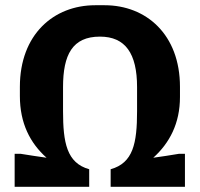

<svg xmlns="http://www.w3.org/2000/svg" viewBox="-20 -714 764 734"><path d="M668 -343V-382C668 -582 539 -694 380 -694H344C185 -694 56 -582 56 -382V-347C56 -243 95 -167 158 -111C121 -116 91 -121 59 -126H36V0H321V-67C235 -91 221 -169 221 -289V-381C221 -505 257 -574 362 -574C459 -574 504 -510 504 -381V-289C504 -166 489 -91 403 -67V0H687V-126H664C631 -120 599 -116 566 -111C628 -167 668 -242 668 -343Z"/></svg>

Font: Chivo
Style: Bold
Weight: 700
Designer: Hector Gatti
Foundry: Omnibus-Type
Version: Version 1.003;PS 001.003;hotconv 1.0.70;makeotf.lib2.5.58329